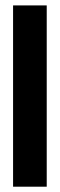

<svg xmlns="http://www.w3.org/2000/svg" viewBox="-20 -704 226 724"><path d="M29.3 0H156.2V-683.6H29.3Z"/></svg>

Font: Saman Dere
Style: Regular
Weight: 400
Designer: Tuna Ça_lar Gümü_
Foundry: Tuna Ça_lar Gümü_
Version: Version 1.001;hotconv 1.0.109;makeotfexe 2.5.65596